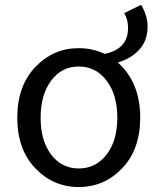

<svg xmlns="http://www.w3.org/2000/svg" viewBox="-20 -754 645 787"><path d="M189.5 -120.6Q232.4 -63.5 302.7 -63.5Q373 -63.5 417 -120.6Q460.9 -177.7 460.9 -271.5Q460.9 -365.2 417 -423.3Q373 -481.4 302.7 -481.4Q232.4 -481.4 189.5 -423.3Q146.5 -365.2 146.5 -271.5Q146.5 -177.7 189.5 -120.6ZM489.3 -700.2 558.6 -734.4Q585 -688.5 585 -646.5Q585 -586.9 550.3 -549.8Q515.6 -512.7 462.9 -498Q554.7 -416 554.7 -271.5Q554.7 -141.6 481 -64.5Q407.2 12.7 302.7 12.7Q198.2 12.7 124.5 -64.5Q50.8 -141.6 50.8 -271.5Q50.8 -401.4 124.5 -479Q198.2 -556.6 302.7 -556.6Q359.4 -556.6 409.2 -533.2Q504.9 -552.7 504.9 -639.6Q504.9 -673.8 489.3 -700.2Z"/></svg>

Font: irohakakuC Regular
Style: Regular
Weight: 400
Designer: [Source Han Sans]
Ryoko NISHIZUKA Ë•øÂ°öÊ∂ºÂ≠ê (kana & ideographs); Paul D. Hunt (Latin, Greek & Cyrillic); Wenlong ZHAN
Version: Version 1.001.20160904